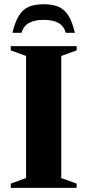

<svg xmlns="http://www.w3.org/2000/svg" viewBox="-20 -908 422 928"><path d="M350.5 -20.5V0H32V-20.5L106 -47.5V-637.5L32 -664.5V-685H350.5V-664.5L276 -637.5V-47.5ZM191 -812Q147.5 -812 120.8 -797.5Q94 -783 84 -749.5H40Q53 -802.5 71.5 -832.5Q90 -862.5 118.8 -875Q147.5 -887.5 191 -887.5Q234.5 -887.5 263.2 -875Q292 -862.5 310.8 -832.5Q329.5 -802.5 342 -749.5H298Q288.5 -783 261.8 -797.5Q235 -812 191 -812Z"/></svg>

Font: Newsreader 36pt
Style: Bold
Weight: 700
Designer: Hugues Gentile
Foundry: Production Type
Version: Version 1.003